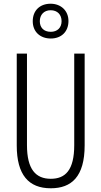

<svg xmlns="http://www.w3.org/2000/svg" viewBox="-20 -1002 544 1032"><path d="M253 -795C310 -795 348 -832 348 -889C348 -945 307 -982 252 -982C195 -982 156 -946 156 -888C156 -831 196 -795 253 -795ZM253 -831C214 -831 194 -855 194 -888C194 -922 216 -947 252 -947C289 -947 311 -923 311 -888C311 -853 288 -831 253 -831ZM435 -221V-714H379V-222C379 -87 331 -41 253 -41C172 -41 125 -92 125 -222V-714H70V-220C70 -62 134 10 253 10C364 10 435 -52 435 -221Z"/></svg>

Font: Noto Sans Gurmukhi UI ExtraCondensed Light
Style: Regular
Weight: 300
Width: 2
Designer: Jelle Bosma - Monotype Design Team
Foundry: Monotype Imaging Inc.
Version: Version 2.004